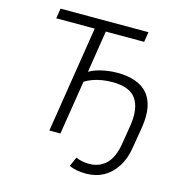

<svg xmlns="http://www.w3.org/2000/svg" viewBox="-126 -819 1064 1122"><g transform="rotate(15 406.0 -258.5)"><path d="M495 188Q463 188 437 183Q411 178 392 168L417 112Q435 120 455 124Q475 128 498 128Q558 128 599 89Q640 50 654 -35L673 -152Q689 -257 650.5 -313Q612 -369 506 -369Q475 -369 444.5 -364Q414 -359 388 -349.5Q362 -340 342 -327L290 0H223L325 -644H92L102 -705H634L624 -644H392L352 -390Q371 -402 398 -410.5Q425 -419 456.5 -424Q488 -429 520 -429Q582 -429 629 -412.5Q676 -396 704.5 -362.5Q733 -329 742.5 -278.5Q752 -228 741 -158L721 -37Q710 37 678 87Q646 137 599.5 162.5Q553 188 495 188Z"/></g></svg>

Font: Nunito Sans 7pt SemiCondensed Light
Style: Italic
Weight: 300
Width: 4
Italic angle: -9°
Designer: Vernon Adams
Foundry: Vernon Adams
Version: Version 3.101;gftools[0.9.27]